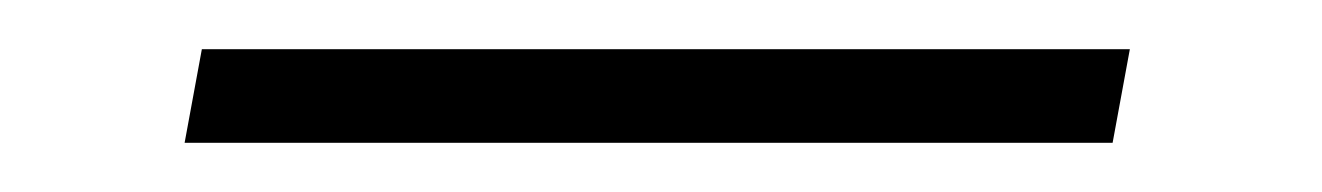

<svg xmlns="http://www.w3.org/2000/svg" viewBox="-20 -329 537 78"><path d="M55 -271 62 -309H439L432 -271Z"/></svg>

Font: DM Sans 10pt ExtraLight
Style: Italic
Weight: 250
Italic angle: -10°
Version: Version 4.004;gftools[0.9.30]